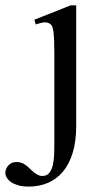

<svg xmlns="http://www.w3.org/2000/svg" viewBox="-97 -480 395 717"><path d="M187.5 -9.3Q187.5 48.8 174.3 91.3Q161.1 133.8 137.5 161.6Q113.8 189.5 81.3 203.1Q48.8 216.8 10.7 216.8Q-12.7 216.8 -29.3 211.9Q-45.9 207 -56.2 199.7Q-66.4 192.4 -71.5 183.6Q-76.7 174.8 -77.1 167.5Q-77.1 149.4 -65.2 137.2Q-53.2 125 -36.6 125Q-19.5 125 -7.1 132.6Q5.4 140.1 21 156.2Q43.5 177.2 60.5 177.2Q78.1 177.2 87.4 165.3Q96.7 153.3 100.8 134.3Q105 115.2 105.5 92Q106 68.8 106 45.9V-272.5Q106 -304.2 105.2 -325.2Q104.5 -346.2 102.8 -359.6Q101.1 -373 98.4 -379.9Q95.7 -386.7 91.8 -389.6Q82 -397 69.8 -396.5Q57.6 -396 36.6 -388.7L31.2 -406.2L166.5 -460H187.5Z"/></svg>

Font: Doulos SIL Phon
Style: Regular
Weight: 400
Designer: Walt Agee, Victor Gaultney, Peter Martin, Debbi Hosken, Becca Hirsbrunner
Foundry: SIL International
Version: Version 5.000